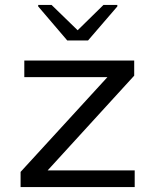

<svg xmlns="http://www.w3.org/2000/svg" viewBox="-20 -754 626 774"><path d="M63 0V-61L413 -443H78V-510H521V-449L172 -67H523V0ZM251 -591 134 -728V-734H188L293 -632L397 -734H453V-728L335 -591Z"/></svg>

Font: Saira Expanded
Style: Regular
Weight: 400
Width: 7
Designer: Hector Gatti with collaboration of the Omnibus-Type team
Foundry: Omnibus-Type
Version: Version 1.100; ttfautohint (v1.8.3)